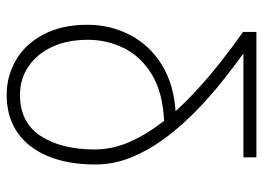

<svg xmlns="http://www.w3.org/2000/svg" viewBox="-124 -646 771 562"><g transform="rotate(-90 261.0 -365.5)"><path d="M264 -731Q319 -731 366 -703.5Q413 -676 441 -622.5Q469 -569 469 -495Q469 -427 439 -369.5Q409 -312 350.5 -276Q292 -240 206 -236L186 -270Q271 -274 323.5 -306Q376 -338 400.5 -387.5Q425 -437 425 -493Q425 -554 404 -598.5Q383 -643 346.5 -667.5Q310 -692 264 -692Q183 -692 143.5 -631.5Q104 -571 104 -473Q104 -422 125.5 -372.5Q147 -323 183 -276.5Q219 -230 264 -187.5Q309 -145 356.5 -107.5Q404 -70 448 -39V0H81V-38H385Q349 -64 306 -98Q263 -132 219.5 -174Q176 -216 140 -263.5Q104 -311 82 -363.5Q60 -416 60 -471Q60 -552 84.5 -610.5Q109 -669 154.5 -700Q200 -731 264 -731Z"/></g></svg>

Font: Source Sans 3 ExtraLight Light
Style: Regular
Weight: 300
Version: Version 3.052;hotconv 1.1.0;makeotfexe 2.6.0